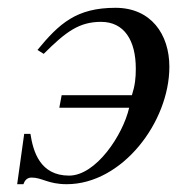

<svg xmlns="http://www.w3.org/2000/svg" viewBox="-20 -461 484 492"><path d="M92 -323C149 -380 183 -405 239 -405C298 -405 328 -358 328 -285C328 -261 326 -242 318 -217H138L132 -185H311C295 -115 226 -11 157 -11C83 -11 65 -72 58 -118H42L24 11H40C43 2 49 -6 61 -6C88 -6 103 11 151 11C293 11 414 -148 414 -290C414 -373 367 -441 276 -441C176 -441 132 -401 76 -333Z"/></svg>

Font: XITS
Style: Italic
Weight: 400
Italic angle: -16.33°
Designer: MicroPress Inc., with final additions and corrections provided by Coen Hoffman, Elsevier (retired)
Version: Version 1.302